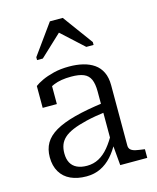

<svg xmlns="http://www.w3.org/2000/svg" viewBox="-119 -875 792 968"><g transform="rotate(-15 277.0 -390.5)"><path d="M391 -326V-279Q329 -271 285 -260.5Q241 -250 211.5 -237.5Q182 -225 165 -209.5Q148 -194 140.5 -174.5Q133 -155 133 -130Q133 -100 144 -80Q155 -60 176.5 -50Q198 -40 228 -40Q262 -40 290 -55Q318 -70 342.5 -99.5Q367 -129 389 -171L391 -118Q371 -79 345 -50Q319 -21 286 -5Q253 11 212 11Q165 11 130 -5Q95 -21 76 -53Q57 -85 57 -130Q57 -172 75 -203Q93 -234 132 -257Q171 -280 235 -297Q299 -314 391 -326ZM390 0 380 -115 376 -120V-388Q376 -428 365.5 -451.5Q355 -475 331 -485Q307 -495 266 -495Q211 -495 175 -480Q139 -465 120 -446Q118 -453 120.5 -460.5Q123 -468 129 -474.5Q135 -481 143 -485.5Q151 -490 161 -491V-380H87V-494Q101 -505 126.5 -517Q152 -529 188 -538Q224 -547 269 -547Q308 -547 341 -539Q374 -531 398.5 -514Q423 -497 436.5 -469Q450 -441 450 -401V-86Q450 -72 459 -64Q468 -56 485 -52.5Q502 -49 526 -46L531 -45V0ZM302 -792H235L122 -635V-620H152L293 -752L237 -750L379 -620H417V-635Z"/></g></svg>

Font: Roboto Serif SemiCondensed Light
Style: Regular
Weight: 300
Width: 4
Designer: Greg Gazdowicz
Foundry: Commercial Type
Version: Version 1.007